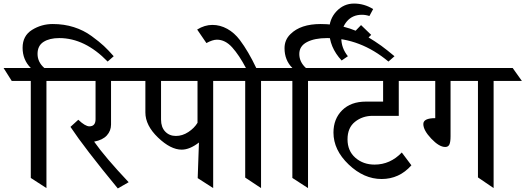

<svg xmlns="http://www.w3.org/2000/svg" viewBox="-86 -1057 2953 1079"><path d="M87 -675Q41 -721 41 -788.5Q41 -856 94 -889Q147 -922 210.5 -922Q274 -922 329 -904.5Q384 -887 428.5 -854.5Q473 -822 498 -798.5Q523 -775 553 -741L519 -711Q391 -843 247 -843Q192 -843 158.5 -821.5Q125 -800 125 -754Q125 -708 163 -675H282L327 -602H175V0L87 -57V-602H-20L-66 -675Z M538 -602V-357Q538 -322 514.5 -296Q491 -270 443 -261Q504 -174 637 -33L576 2Q389 -225 310 -344L354 -384Q393 -347 416 -347Q451 -347 451 -387V-602H242L192 -675H678L727 -602Z M1112 -602V0L1025 -56L1032 -256Q980 -216 935 -216Q873 -216 802 -284Q731 -352 731 -425V-602H638L588 -675H1219L1268 -602ZM1024 -367V-602H819V-385Q819 -342 842.5 -317.5Q866 -293 902.5 -293Q939 -293 972.5 -315Q1006 -337 1024 -367Z M1381 -602V0L1292 -59V-602H1166L1125 -675H1296Q1258 -747 1219 -790.5Q1180 -834 1133 -834Q1109 -834 1074 -815L1022 -891Q1064 -917 1107.5 -917Q1151 -917 1191 -895Q1231 -873 1262 -832Q1310 -768 1354 -675H1504L1545 -602Z M1752 -843Q1682 -843 1639 -820.5Q1596 -798 1596 -753.5Q1596 -709 1633 -675H1752L1797 -602H1645V0L1557 -57V-602H1450L1404 -675H1557Q1513 -719 1513 -786Q1513 -833 1546 -865Q1603 -922 1716 -922Q1856 -922 1970 -856Q2025 -823 2056.5 -800Q2088 -777 2131 -741L2097 -711Q1939 -843 1752 -843Z M2155 -602V-406H2008Q1951 -406 1909 -372.5Q1867 -339 1867 -274Q1867 -209 1911 -170.5Q1955 -132 2019 -132Q2107 -132 2172 -200L2226 -128Q2158 -51 2058.5 -51Q1959 -51 1873.5 -132.5Q1788 -214 1788 -312Q1788 -389 1837 -437.5Q1886 -486 1970 -486H2067V-602H1712L1664 -675H2268L2316 -602Z M1890 -861 1943 -916 2000 -861 1945 -807ZM1948 -974Q1895 -974 1863.5 -937Q1832 -900 1832 -843.5Q1832 -787 1869 -741L1834 -717Q1764 -792 1764 -886Q1764 -950 1805 -993.5Q1846 -1037 1903.5 -1037Q1961 -1037 2011 -1006L1990 -967Q1969 -974 1948 -974Z M2688 -602V0L2600 -60V-602H2446V-292Q2446 -259 2439.5 -245Q2433 -231 2416 -231Q2382 -231 2337.5 -278Q2293 -325 2293 -360Q2293 -393 2360 -393V-602H2228L2177 -675H2795L2847 -602Z"/></svg>

Font: Halant Medium
Style: Regular
Weight: 500
Designer: Hitesh Malaviya (Devanagari), Satya Rajpurohit (Latin)
Foundry: Indian Type Foundry
Version: Version 1.101;PS 1.0;hotconv 1.0.78;makeotf.lib2.5.61930; tt